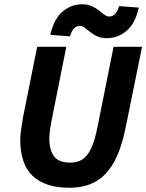

<svg xmlns="http://www.w3.org/2000/svg" viewBox="-20 -872 689 904"><path d="M307.6 12Q192.4 12 133.8 -43.7Q75.3 -99.4 75.3 -214.5Q75.3 -237.1 79.9 -265.9Q84.4 -294.7 88.4 -319.7L155.1 -651.8H292.2L220.9 -294.7Q217.4 -274.8 214.9 -256.1Q212.4 -237.4 212.4 -219.4Q212.4 -164.2 234.9 -135.2Q257.4 -106.2 311.6 -106.2Q343.3 -106.2 367.1 -120.8Q390.9 -135.4 408.5 -172Q426.2 -208.7 439 -274.1L514.8 -651.8H648.8L572.6 -276.3Q552 -172.1 516.5 -108.5Q481 -44.9 429.4 -16.5Q377.7 12 307.6 12ZM482.5 -692.3Q456.7 -692.3 437.6 -701.1Q418.5 -709.9 404.7 -721.2Q390.9 -732.4 379.3 -741.2Q367.7 -750 355.1 -750Q341.1 -750 329.6 -739.4Q318 -728.9 309.4 -700.9L216.6 -707.9Q234.5 -784.2 275 -818Q315.5 -851.8 367.7 -851.8Q393.7 -851.8 412.6 -843Q431.6 -834.2 445.4 -823Q459.3 -811.7 471.2 -802.9Q483.1 -794.1 495.1 -794.1Q509 -794.1 520.9 -805.1Q532.8 -816.1 540.7 -843.2L633.6 -836.2Q616.7 -760.8 575.7 -726.5Q534.7 -692.3 482.5 -692.3Z"/></svg>

Font: Source Sans 3
Style: Italic
Weight: 200
Italic angle: -11°
Designer: Paul D. Hunt
Foundry: Adobe
Version: Version 3.046;hotconv 1.0.118;makeotfexe 2.5.65603